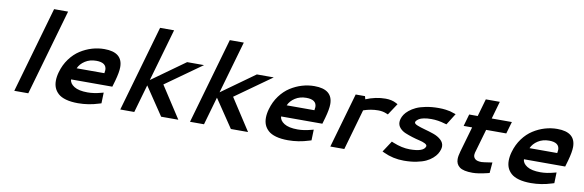

<svg xmlns="http://www.w3.org/2000/svg" viewBox="-51 -1175 4932 1622"><g transform="rotate(10 2414.5 -364.0)"><path d="M309.1 -737.8H429.2L217.8 0H97.7Z M787.1 -479.5Q944.3 -479.5 944.3 -352.1Q944.3 -308.6 922.9 -231.9L907.2 -178.2H553.7Q554.2 -144 593.5 -119.1Q632.8 -94.2 709 -94.2Q763.2 -94.2 823.2 -110.8L844.2 -116.2L841.3 -23.9L822.3 -18.1Q734.9 9.8 645 9.8Q585 9.8 541.5 -2.4Q498 -14.6 474.1 -36.6Q450.2 -58.6 439.5 -85.2Q428.7 -111.8 428.7 -144.5Q428.7 -180.2 440.4 -220.7Q459 -286.1 496.6 -336.9Q534.2 -387.7 581.8 -418.2Q629.4 -448.7 681.4 -464.1Q733.4 -479.5 787.1 -479.5ZM736.3 -370.1Q681.6 -370.1 641.1 -344Q600.6 -317.9 583.5 -278.8H821.3Q824.7 -296.9 824.7 -306.2Q824.7 -370.1 736.3 -370.1Z M1209.5 -288.6 1493.7 -492.2H1638.7L1328.6 -271.5L1504.9 0H1357.4L1195.8 -240.2L1127 0H1006.8L1218.3 -737.8H1338.4Z M1807.6 -288.6 2091.8 -492.2H2236.8L1926.8 -271.5L2103 0H1955.6L1793.9 -240.2L1725.1 0H1605L1816.4 -737.8H1936.5Z M2588.9 -479.5Q2746.1 -479.5 2746.1 -352.1Q2746.1 -308.6 2724.6 -231.9L2709 -178.2H2355.5Q2356 -144 2395.3 -119.1Q2434.6 -94.2 2510.7 -94.2Q2564.9 -94.2 2625 -110.8L2646 -116.2L2643.1 -23.9L2624 -18.1Q2536.6 9.8 2446.8 9.8Q2386.7 9.8 2343.3 -2.4Q2299.8 -14.6 2275.9 -36.6Q2252 -58.6 2241.2 -85.2Q2230.5 -111.8 2230.5 -144.5Q2230.5 -180.2 2242.2 -220.7Q2260.7 -286.1 2298.3 -336.9Q2335.9 -387.7 2383.5 -418.2Q2431.2 -448.7 2483.2 -464.1Q2535.2 -479.5 2588.9 -479.5ZM2538.1 -370.1Q2483.4 -370.1 2442.9 -344Q2402.3 -317.9 2385.3 -278.8H2623Q2626.5 -296.9 2626.5 -306.2Q2626.5 -370.1 2538.1 -370.1Z M3030.3 -444.3Q3114.7 -479.5 3199.2 -479.5Q3252.9 -479.5 3291.5 -458.5L3305.7 -450.7L3240.2 -351.6L3223.6 -358.4Q3192.9 -371.1 3154.8 -371.1Q3091.3 -371.1 3028.3 -349.1L2928.7 0H2808.6L2943.4 -470.2H3023.4Z M3606.4 -141.6Q3606.4 -142.1 3606.7 -143.3Q3606.9 -144.5 3606.9 -145Q3606.9 -156.7 3587.6 -166.3Q3568.4 -175.8 3539.8 -182.1Q3511.2 -188.5 3477.5 -199Q3443.8 -209.5 3415.3 -221.4Q3386.7 -233.4 3367.4 -255.1Q3348.1 -276.9 3348.1 -305.2Q3348.1 -318.4 3352.5 -333.5Q3357.9 -352.1 3370.1 -370.8Q3382.3 -389.6 3406.5 -409.7Q3430.7 -429.7 3463.1 -444.8Q3495.6 -460 3545.2 -469.7Q3594.7 -479.5 3653.8 -479.5Q3688.5 -479.5 3715.3 -475.8Q3742.2 -472.2 3752.9 -469.2Q3763.7 -466.3 3785.2 -459L3803.7 -453.1L3742.2 -355L3725.1 -359.4Q3667.5 -377 3608.9 -377Q3572.3 -377 3545.2 -371.3Q3518.1 -365.7 3504.9 -356.9Q3491.7 -348.1 3486.1 -341.6Q3480.5 -335 3478.5 -329.1Q3478 -327.6 3478 -325.2Q3478 -313 3504.9 -302.2Q3531.7 -291.5 3569.8 -281.2Q3607.9 -271 3646.2 -257.8Q3684.6 -244.6 3711.4 -220.5Q3738.3 -196.3 3738.3 -164.1Q3738.3 -152.8 3734.4 -138.7Q3728.5 -118.2 3717 -99.4Q3705.6 -80.6 3682.6 -60.1Q3659.7 -39.6 3628.2 -24.7Q3596.7 -9.8 3548.1 0Q3499.5 9.8 3439.9 9.8Q3347.2 9.8 3266.1 -28.3L3250.5 -35.6L3313.5 -131.3L3329.6 -124.5Q3406.2 -93.3 3473.1 -93.3Q3592.8 -93.3 3606.4 -141.6Z M4153.3 -8.8Q4077.1 9.8 4029.8 9.8Q3950.7 9.8 3918.5 -14.6Q3886.2 -39.1 3886.2 -82.5Q3886.2 -109.9 3897.9 -149.9L3960.4 -367.2H3887.7L3917 -470.2H3990.2L4033.2 -620.6H4153.3L4110.4 -470.2H4283.2L4253.4 -367.2H4080.6L4021 -160.2Q4018.6 -150.4 4018.6 -141.6Q4018.6 -120.6 4034.7 -106.7Q4050.8 -92.8 4088.9 -92.8Q4101.6 -92.8 4161.1 -102.1L4180.7 -105.5L4172.9 -13.7Z M4671.9 -479.5Q4829.1 -479.5 4829.1 -352.1Q4829.1 -308.6 4807.6 -231.9L4792 -178.2H4438.5Q4439 -144 4478.3 -119.1Q4517.6 -94.2 4593.8 -94.2Q4647.9 -94.2 4708 -110.8L4729 -116.2L4726.1 -23.9L4707 -18.1Q4619.6 9.8 4529.8 9.8Q4469.7 9.8 4426.3 -2.4Q4382.8 -14.6 4358.9 -36.6Q4335 -58.6 4324.2 -85.2Q4313.5 -111.8 4313.5 -144.5Q4313.5 -180.2 4325.2 -220.7Q4343.8 -286.1 4381.3 -336.9Q4418.9 -387.7 4466.6 -418.2Q4514.2 -448.7 4566.2 -464.1Q4618.2 -479.5 4671.9 -479.5ZM4621.1 -370.1Q4566.4 -370.1 4525.9 -344Q4485.4 -317.9 4468.3 -278.8H4706.1Q4709.5 -296.9 4709.5 -306.2Q4709.5 -370.1 4621.1 -370.1Z"/></g></svg>

Font: Cantarell
Style: Bold Italic
Weight: 700
Italic angle: -16°
Designer: Dave Crossland
Version: Version 1.004